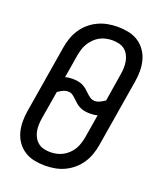

<svg xmlns="http://www.w3.org/2000/svg" viewBox="-139 -831 778 928"><g transform="rotate(20 250.0 -367.5)"><path d="M204 8Q204 8 204 8Q204 8 204 8Q175 8 147.5 2.5Q120 -3 97.5 -17.5Q75 -32 59.5 -54Q44 -76 37 -102.5Q30 -129 30 -157.5Q30 -186 35 -214L92 -559Q96 -584 104.5 -608.5Q113 -633 127.5 -655Q142 -677 162.5 -694.5Q183 -712 207 -723Q231 -734 256 -738.5Q281 -743 305 -743Q306 -743 306 -743Q306 -743 306 -743Q334 -743 361.5 -737.5Q389 -732 411.5 -717.5Q434 -703 449.5 -681Q465 -659 472 -632.5Q479 -606 479 -577.5Q479 -549 474 -521L417 -176Q413 -151 404.5 -126.5Q396 -102 381.5 -80Q367 -58 346.5 -40.5Q326 -23 302.5 -12Q279 -1 253.5 3.5Q228 8 204 8ZM323 -368Q336 -368 349 -374.5Q362 -381 374 -389L397 -532Q400 -549 400.5 -566.5Q401 -584 398 -600Q395 -616 387.5 -630.5Q380 -645 367.5 -655Q355 -665 338.5 -669Q322 -673 304 -673Q288 -673 271.5 -669.5Q255 -666 240 -658Q225 -650 212.5 -637.5Q200 -625 191 -610.5Q182 -596 177 -580Q172 -564 169 -548L149 -427Q158 -430 167.5 -431Q177 -432 187 -432Q200 -432 213 -430Q226 -428 238 -422.5Q250 -417 259.5 -409Q269 -401 278 -392Q287 -383 298 -375.5Q309 -368 323 -368ZM205 -62Q221 -62 237.5 -65.5Q254 -69 269 -77Q284 -85 297 -97.5Q310 -110 318.5 -124.5Q327 -139 332 -155Q337 -171 340 -187L360 -308Q351 -305 341.5 -304Q332 -303 323 -303Q309 -303 296 -305Q283 -307 271 -312.5Q259 -318 249.5 -326Q240 -334 231 -343Q222 -352 211.5 -359.5Q201 -367 187 -367Q173 -367 160 -360.5Q147 -354 136 -346L112 -203Q109 -186 108.5 -168.5Q108 -151 111 -135Q114 -119 122 -104.5Q130 -90 142.5 -80Q155 -70 171 -66Q187 -62 205 -62Z"/></g></svg>

Font: Iosevka SS04 Oblique
Style: Regular
Weight: 400
Italic angle: -9°
Monospace: yes
Designer: Belleve Invis
Foundry: Belleve Invis
Version: Version 19.0.0; ttfautohint (v1.8.4)